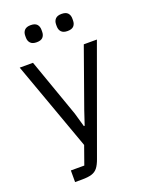

<svg xmlns="http://www.w3.org/2000/svg" viewBox="-168 -804 835 1087"><g transform="rotate(-20 249.5 -260.5)"><path d="M278 -165 403 -516H482L251 120Q240 151 226.5 168.5Q213 186 191 193Q169 200 131 200H90V130H171L210 20L17 -516H97L221 -165L245 -81H250ZM157 -618Q132 -618 120 -630.5Q108 -643 108 -664V-675Q108 -696 120 -708.5Q132 -721 157 -721Q183 -721 194.5 -708.5Q206 -696 206 -675V-664Q206 -643 194.5 -630.5Q183 -618 157 -618ZM343 -618Q318 -618 306 -630.5Q294 -643 294 -664V-675Q294 -696 306 -708.5Q318 -721 343 -721Q369 -721 380.5 -708.5Q392 -696 392 -675V-664Q392 -643 380.5 -630.5Q369 -618 343 -618Z"/></g></svg>

Font: IBM Plex Sans
Style: Regular
Weight: 400
Designer: Mike Abbink, Paul van der Laan, Pieter van Rosmalen
Foundry: Bold Monday
Version: Version 3.201